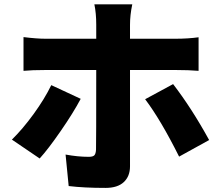

<svg xmlns="http://www.w3.org/2000/svg" viewBox="-20 -831 1040 905"><path d="M221.7 -429.7 360.4 -365.2Q325.2 -298.8 266.1 -213.4Q207 -127.9 167 -84L36.1 -172.9Q86.9 -222.7 138.7 -293.9Q190.4 -365.2 221.7 -429.7ZM808.6 -501H592.8V-46.9Q592.8 0 563.5 27.3Q534.2 54.7 477.5 54.7Q375 54.7 303.7 45.9L289.1 -102.5Q346.7 -91.8 398.4 -91.8Q418 -91.8 424.8 -99.1Q431.6 -106.4 432.6 -126Q433.6 -154.3 433.6 -501H194.3Q129.9 -501 90.8 -497.1V-656.2Q153.3 -648.4 194.3 -648.4H433.6V-714.8Q433.6 -768.6 424.8 -810.5H603.5Q592.8 -760.7 592.8 -713.9V-648.4H807.6Q866.2 -648.4 916 -655.3V-497.1Q870.1 -501 808.6 -501ZM664.1 -363.3 795.9 -434.6Q883.8 -320.3 965.8 -170.9L824.2 -92.8Q737.3 -266.6 664.1 -363.3Z"/></svg>

Font: GenEi Gothic M Heavy
Style: Regular
Weight: 800
Designer: o_tamon (Modified); [Source Han Sans]
Ryoko NISHIZUKA  (kana & ideographs); Paul D. Hunt (Latin, Greek & Cyrillic); Wenl
Version: Version 1.1a;Original Version 1.004